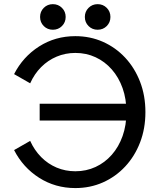

<svg xmlns="http://www.w3.org/2000/svg" viewBox="-20 -909 779 938"><path d="M622.6 -402.3V-320.3H348.1H173.8V-402.3H348.1ZM127.4 -502 48.8 -546.9Q92.3 -631.8 171.1 -682.1Q250 -732.4 348.1 -732.4Q420.4 -732.4 482.7 -704.8Q544.9 -677.2 591.6 -627.2Q638.2 -577.1 664.3 -509.5Q690.4 -441.9 690.4 -361.3Q690.4 -280.8 664.3 -213.1Q638.2 -145.5 591.6 -95.5Q544.9 -45.4 482.7 -17.8Q420.4 9.8 348.1 9.8Q250 9.8 171.1 -40.5Q92.3 -90.8 48.8 -175.8L127.4 -220.7Q147.9 -175.3 180.9 -141.8Q213.9 -108.4 256.6 -90.3Q299.3 -72.3 348.1 -72.3Q401.4 -72.3 446.8 -93.3Q492.2 -114.3 526.1 -152.8Q560.1 -191.4 578.9 -244.4Q597.7 -297.4 597.7 -361.3Q597.7 -425.3 578.9 -478.3Q560.1 -531.2 526.1 -569.8Q492.2 -608.4 446.8 -629.4Q401.4 -650.4 348.1 -650.4Q299.3 -650.4 256.6 -632.3Q213.9 -614.3 180.9 -581.1Q147.9 -547.9 127.4 -502ZM394.5 -826.2Q394.5 -799.8 412.6 -781.7Q430.7 -763.7 457 -763.7Q483.4 -763.7 501.5 -781.7Q519.5 -799.8 519.5 -826.2Q519.5 -852.5 501.5 -870.6Q483.4 -888.7 457 -888.7Q430.7 -888.7 412.6 -870.6Q394.5 -852.5 394.5 -826.2ZM175.8 -826.2Q175.8 -799.8 193.8 -781.7Q211.9 -763.7 238.3 -763.7Q264.6 -763.7 282.7 -781.7Q300.8 -799.8 300.8 -826.2Q300.8 -852.5 282.7 -870.6Q264.6 -888.7 238.3 -888.7Q211.9 -888.7 193.8 -870.6Q175.8 -852.5 175.8 -826.2Z"/></svg>

Font: Giphurs SC
Style: Regular
Weight: 400
Version: Version 0.920